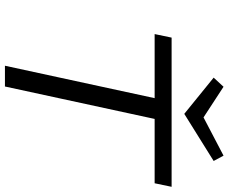

<svg xmlns="http://www.w3.org/2000/svg" viewBox="-92 -810 903 758"><g transform="rotate(90 359.0 -431.5)"><path d="M616 -824 430 -708 287 -824 323 -863 444 -784 595 -863ZM718 -658 704 -591H450L322 0H240L368 -591H115L129 -658Z"/></g></svg>

Font: EauTestInfant Medium
Style: Italic
Weight: 500
Italic angle: -12°
Designer: Christian Thalmann (Catharsis Fonts)
Version: Version 0.001;PS 000.001;hotconv 1.0.88;makeotf.lib2.5.64775